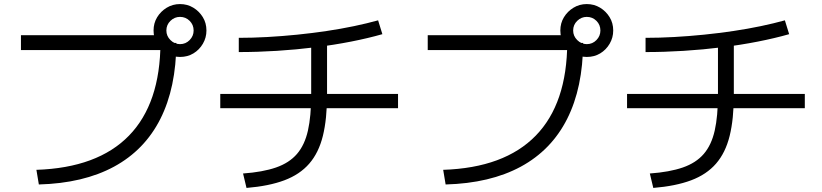

<svg xmlns="http://www.w3.org/2000/svg" viewBox="-20 -875 4040 944"><path d="M159 -40Q460 -50 614 -208Q768 -366 769 -666L807 -629H83V-702H800V-664H847Q846 -444 768.5 -290.5Q691 -137 540.5 -55.5Q390 26 171 32ZM865 -595Q830 -595 800 -612.5Q770 -630 752.5 -659.5Q735 -689 735 -725Q735 -761 752.5 -790Q770 -819 799.5 -837Q829 -855 865 -855Q901 -855 930 -837.5Q959 -820 977 -791Q995 -762 995 -725Q995 -690 977.5 -660Q960 -630 931 -612.5Q902 -595 865 -595ZM865 -658Q893 -658 912.5 -678Q932 -698 932 -725Q932 -753 912.5 -772.5Q893 -792 865 -792Q838 -792 818 -772.5Q798 -753 798 -725Q798 -698 818 -678Q838 -658 865 -658Z M1175 -22Q1272 -29 1337 -51.5Q1402 -74 1440 -118Q1478 -162 1494 -233Q1510 -304 1510 -409V-685H1588V-409Q1588 -290 1567.5 -207Q1547 -124 1500.5 -70.5Q1454 -17 1378 11.5Q1302 40 1192 49ZM1063 -343V-413H1937V-343ZM1154 -689Q1222 -689 1294.5 -693Q1367 -697 1441 -704.5Q1515 -712 1585.5 -722.5Q1656 -733 1720.5 -746.5Q1785 -760 1839 -775L1860 -707Q1790 -687 1706 -670.5Q1622 -654 1529.5 -642.5Q1437 -631 1341.5 -625Q1246 -619 1154 -619Z M2159 -40Q2460 -50 2614 -208Q2768 -366 2769 -666L2807 -629H2083V-702H2800V-664H2847Q2846 -444 2768.5 -290.5Q2691 -137 2540.5 -55.5Q2390 26 2171 32ZM2865 -595Q2830 -595 2800 -612.5Q2770 -630 2752.5 -659.5Q2735 -689 2735 -725Q2735 -761 2752.5 -790Q2770 -819 2799.5 -837Q2829 -855 2865 -855Q2901 -855 2930 -837.5Q2959 -820 2977 -791Q2995 -762 2995 -725Q2995 -690 2977.5 -660Q2960 -630 2931 -612.5Q2902 -595 2865 -595ZM2865 -658Q2893 -658 2912.5 -678Q2932 -698 2932 -725Q2932 -753 2912.5 -772.5Q2893 -792 2865 -792Q2838 -792 2818 -772.5Q2798 -753 2798 -725Q2798 -698 2818 -678Q2838 -658 2865 -658Z M3175 -22Q3272 -29 3337 -51.5Q3402 -74 3440 -118Q3478 -162 3494 -233Q3510 -304 3510 -409V-685H3588V-409Q3588 -290 3567.5 -207Q3547 -124 3500.5 -70.5Q3454 -17 3378 11.5Q3302 40 3192 49ZM3063 -343V-413H3937V-343ZM3154 -689Q3222 -689 3294.5 -693Q3367 -697 3441 -704.5Q3515 -712 3585.5 -722.5Q3656 -733 3720.5 -746.5Q3785 -760 3839 -775L3860 -707Q3790 -687 3706 -670.5Q3622 -654 3529.5 -642.5Q3437 -631 3341.5 -625Q3246 -619 3154 -619Z"/></svg>

Font: M PLUS 2
Style: Regular
Weight: 400
Designer: Coji Morishita
Foundry: UNDERFOREST DESIGN
Version: Version 1.001